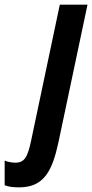

<svg xmlns="http://www.w3.org/2000/svg" viewBox="-147 -565 396 825"><path d="M-64 240C43 240 78 167 104 47L229 -545H110L-13 38C-28 109 -41 134 -81 134C-94 134 -115 131 -127 125V231C-106 239 -86 240 -64 240Z"/></svg>

Font: Noto Sans ExtraCondensed
Style: Bold Italic
Weight: 700
Width: 2
Italic angle: -12°
Designer: Monotype Design Team
Foundry: Monotype Imaging Inc.
Version: Version 2.013